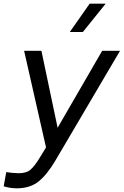

<svg xmlns="http://www.w3.org/2000/svg" viewBox="-59 -806 672 1043"><path d="M32 217Q-4 217 -39 206L-25 129Q-14 131 7 133Q28 135 42 135Q85 135 107.5 115Q130 95 156 52L191 -5L72 -530H166L254 -112L496 -530H593L242 66Q198 141 151.5 179Q105 217 32 217ZM320 -632 428 -786H515L391 -632Z"/></svg>

Font: Plus Jakarta Display
Style: Italic
Weight: 400
Italic angle: -12°
Designer: Gumpita Rahayu
Foundry: Tokotype Studio
Version: Version 1.000